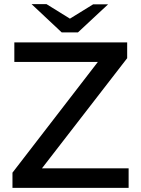

<svg xmlns="http://www.w3.org/2000/svg" viewBox="-20 -904 679 924"><path d="M40 0V-73L451 -606H49V-700H592V-624L182 -94H599V0ZM277 -748 300 -804 428 -883H500L355 -748ZM277 -748 132 -884H204L333 -804L355 -748Z"/></svg>

Font: REM
Style: Regular
Weight: 400
Designer: Octavio Pardo
Foundry: Ashler Design
Version: Version 1.005;gftools[0.9.28]